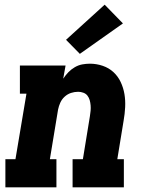

<svg xmlns="http://www.w3.org/2000/svg" viewBox="-20 -800 640 820"><path d="M3 0V-120H46L93 -400H65V-520H260L250 -464Q260 -479 272 -491.5Q284 -504 299.5 -513Q315 -522 331.5 -525Q348 -528 364 -528Q392 -528 418.5 -519Q445 -510 464.5 -492Q484 -474 495.5 -449.5Q507 -425 511.5 -398Q516 -371 514.5 -342Q513 -313 508 -285L481 -120H509V0H290V-120H334L364 -304Q366 -316 367 -327.5Q368 -339 367 -350.5Q366 -362 363 -372.5Q360 -383 353.5 -391.5Q347 -400 336 -404Q325 -408 314 -408Q298 -408 283 -403Q268 -398 256 -387Q244 -376 237.5 -361.5Q231 -347 228 -332L193 -120H221V0ZM321 -570 262 -630 427 -780 505 -700Z"/></svg>

Font: Iosevka Etoile Heavy Oblique
Style: Regular
Weight: 900
Italic angle: -9°
Designer: Belleve Invis
Foundry: Belleve Invis
Version: Version 15.5.2; ttfautohint (v1.8.4)